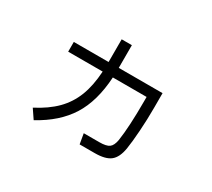

<svg xmlns="http://www.w3.org/2000/svg" viewBox="-130 -857 1260 1143"><g transform="rotate(30 500.0 -285.5)"><path d="M483 -469H784V-370Q784 -288 778.5 -208Q773 -128 765 -78Q754 -12 720 15Q686 42 613 42H509L497 -28H604Q652 -28 671.5 -42.5Q691 -57 698 -97Q713 -196 713 -371V-402H481Q471 -234 403.5 -127Q336 -20 200 54L158 -8Q243 -52 296 -105.5Q349 -159 377 -230.5Q405 -302 411 -402H174V-469H413V-625H483Z"/></g></svg>

Font: IBM Plex Sans JP
Style: Regular
Weight: 400
Designer: Mike Abbink; Paul van der Laan; Pieter van Rosmalen; Wujin Sim; Yejin Wi; Jinhee Kim; Boomi Park; Yona Kim; Kichan Ma
Foundry: Sandoll Inc.
Version: Version 1.000